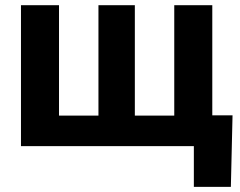

<svg xmlns="http://www.w3.org/2000/svg" viewBox="-20 -561 923 737"><path d="M60.5 -541H206.5V-117.2H357.9V-541H497.6V-117.2H648.9V-541H794.9V0H60.5ZM724.1 156.2V0H682.1V-118.2H872.6L866.2 156.2Z"/></svg>

Font: Inter 17pt
Style: Bold
Weight: 700
Version: Version 4.001;git-66647c0bb